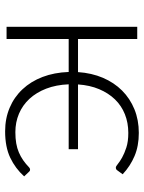

<svg xmlns="http://www.w3.org/2000/svg" viewBox="71 -615 549 731"><g transform="rotate(90 345.5 -249.5)"><path d="M626 -89.5Q630.5 -89.5 633 -86.5L651.5 -67Q621.5 -33.5 580.5 -14Q539.5 5.5 480 5.5Q431 5.5 390.2 -11.8Q349.5 -29 319.8 -60.8Q290 -92.5 273 -137Q256 -181.5 254 -236.5H128.5V0H82V-497.5H128.5V-272H254.5Q258 -324 276.2 -366.8Q294.5 -409.5 324.8 -439.8Q355 -470 396 -486.8Q437 -503.5 486 -503.5Q536 -503.5 574.2 -487.2Q612.5 -471 643.5 -442L628.5 -421.5Q625 -416 618 -416Q613.5 -416 604.5 -423.5Q595.5 -431 580 -439.8Q564.5 -448.5 541.8 -456Q519 -463.5 486 -463.5Q447.5 -463.5 415 -450.5Q382.5 -437.5 358.5 -412.8Q334.5 -388 319.5 -352.5Q304.5 -317 301.5 -272H548V-236.5H301Q303 -188.5 317.5 -151Q332 -113.5 356.2 -87.2Q380.5 -61 413 -47.2Q445.5 -33.5 483 -33.5Q507 -33.5 525.8 -36.8Q544.5 -40 560.2 -46.8Q576 -53.5 590 -63.2Q604 -73 617.5 -86Q621 -89.5 626 -89.5Z"/></g></svg>

Font: Lato Light
Style: Regular
Weight: 300
Designer: Lukasz Dziedzic
Foundry: tyPoland Lukasz Dziedzic
Version: Version 2.007; 2014-02-27